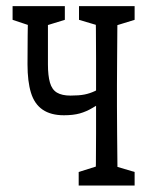

<svg xmlns="http://www.w3.org/2000/svg" viewBox="-20 -542 467 610"><path d="M183.1 -175.8Q141.6 -175.8 115.5 -193.6Q89.4 -211.4 78.4 -247.3Q67.4 -283.2 67.4 -337.4Q67.4 -383.3 67.9 -429.7Q68.4 -476.1 69.3 -522.5H133.3Q132.3 -495.1 132.3 -466.8Q132.3 -438.5 132.3 -407.2Q132.3 -376 132.3 -337.4Q132.3 -301.8 138.7 -279.5Q145 -257.3 160.9 -247.8Q176.8 -238.3 204.1 -238.3Q231 -238.3 248.3 -241.7Q265.6 -245.1 282 -252.9Q298.3 -260.7 317.4 -273.9V-225.1Q293.5 -210.9 273.9 -199.2Q254.4 -187.5 233.4 -181.6Q212.4 -175.8 183.1 -175.8ZM283.2 47.4Q284.2 20 284.7 -24.7Q285.2 -69.3 285.2 -117.7Q285.2 -166 285.2 -204.1V-271Q285.2 -309.6 285.2 -357.7Q285.2 -405.8 284.7 -450.7Q284.2 -495.6 283.2 -522.5H354Q353 -495.6 352.8 -450.7Q352.5 -405.8 352.1 -357.4Q351.6 -309.1 351.6 -271V-204.1Q351.6 -165.5 352.1 -117.4Q352.5 -69.3 353 -24.7Q353.5 20 354 47.4ZM20 -479V-522.5H186V-479L108.4 -455.1H91.8ZM230 47.4V4.4L307.6 -20H325.2L407.7 4.4V47.4ZM231 -479V-522.5H407.7V-479L330.1 -455.1H311.5Z"/></svg>

Font: Scarab Serif
Style: Regular
Weight: 400
Designer: John Roberts
Foundry: Scarab
Version: 1.0